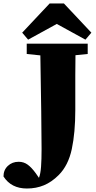

<svg xmlns="http://www.w3.org/2000/svg" viewBox="-123 -902 547 1099"><path d="M30 -593V-652H379V-593L309 -586Q308 -529 308 -471.5Q308 -414 308 -355V-272Q308 -143 288 -49Q268 45 213 100Q173 140 128.5 158.5Q84 177 31 177Q-59 177 -103 108Q-103 71 -78 47.5Q-53 24 -16 24Q13 24 35.5 40.5Q58 57 82 90L100 116Q109 93 112 52Q115 11 115 -49Q115 -128 113 -264.5Q111 -401 108 -585ZM243 -882 400 -715 366 -675 202 -765 38 -675 4 -715 161 -882Z"/></svg>

Font: Source Serif Pro Black
Style: Regular
Weight: 900
Designer: Frank Grießhammer
Foundry: Adobe Systems Incorporated
Version: Version 3.001;hotconv 1.0.111;makeotfexe 2.5.65597